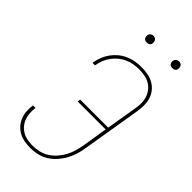

<svg xmlns="http://www.w3.org/2000/svg" viewBox="-280 -982 1061 1061"><g transform="rotate(45 250.0 -452.0)"><path d="M198 8Q174 8 151 4Q128 0 108 -10.5Q88 -21 73 -38Q58 -55 49.5 -76Q41 -97 39.5 -120.5Q38 -144 41 -168Q42 -168 42 -168.5Q42 -169 42 -169H61Q61 -169 61 -168.5Q61 -168 61 -168Q58 -147 59.5 -126Q61 -105 68 -86Q75 -67 88 -52Q101 -37 118.5 -27Q136 -17 156.5 -13.5Q177 -10 198 -10Q223 -10 248 -16Q273 -22 295.5 -36.5Q318 -51 335.5 -71.5Q353 -92 365 -115Q377 -138 384 -162Q391 -186 395 -211L419 -359H200L203 -376H422L452 -556Q456 -578 456 -600.5Q456 -623 449.5 -643Q443 -663 430 -679.5Q417 -696 399 -706.5Q381 -717 359.5 -721Q338 -725 316 -725Q295 -725 273.5 -721.5Q252 -718 231.5 -709Q211 -700 193 -685.5Q175 -671 161.5 -652.5Q148 -634 139.5 -613.5Q131 -593 128 -572Q128 -571 127.5 -570Q127 -569 127 -568H108Q108 -569 108 -570Q108 -571 108 -572Q112 -596 121 -619Q130 -642 145 -662.5Q160 -683 179.5 -699Q199 -715 222 -725Q245 -735 269 -739Q293 -743 316 -743Q341 -743 365.5 -738.5Q390 -734 410.5 -722.5Q431 -711 446 -692.5Q461 -674 468 -651.5Q475 -629 475 -603.5Q475 -578 471 -553L414 -208Q410 -181 402 -155Q394 -129 380.5 -104Q367 -79 347.5 -57Q328 -35 304 -20Q280 -5 252.5 1.5Q225 8 198 8ZM440 -859Q434 -859 428 -861Q422 -863 418.5 -868Q415 -873 414 -879Q413 -885 414 -891Q415 -896 417.5 -900Q420 -904 423.5 -906.5Q427 -909 431.5 -910.5Q436 -912 440 -912Q447 -912 452.5 -909.5Q458 -907 461.5 -902Q465 -897 466 -891Q467 -885 466 -879Q466 -874 463.5 -870Q461 -866 457 -863.5Q453 -861 449 -860Q445 -859 440 -859ZM240 -859Q234 -859 228 -861Q222 -863 218.5 -868Q215 -873 214 -879Q213 -885 214 -891Q215 -896 217.5 -900Q220 -904 223.5 -906.5Q227 -909 231.5 -910.5Q236 -912 240 -912Q247 -912 252.5 -909.5Q258 -907 261.5 -902Q265 -897 266 -891Q267 -885 266 -879Q266 -874 263.5 -870Q261 -866 257 -863.5Q253 -861 249 -860Q245 -859 240 -859Z"/></g></svg>

Font: Iosevka Curly Thin Oblique
Style: Regular
Weight: 100
Italic angle: -9°
Monospace: yes
Designer: Belleve Invis
Foundry: Belleve Invis
Version: Version 11.1.0; ttfautohint (v1.8.3)